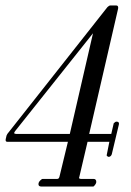

<svg xmlns="http://www.w3.org/2000/svg" viewBox="-20 -684 480 704"><path d="M132 0Q121 0 121 -9Q121 -18 132 -26Q133 -28 137 -28H190Q196 -28 198 -36L229 -164H7Q-1 -164 1 -174L4 -187L7 -193L374 -658Q380 -664 385 -664H406Q415 -664 413 -652L307 -193H388L397 -232Q403 -238 407 -238Q418 -238 416 -228L390 -119Q388 -112 382 -109.5Q376 -107 371 -114L381 -164H301L271 -36Q267 -28 277 -28H323Q333 -28 333 -17Q333 -10 324 -1Q323 0 320 0ZM39 -193H236L321 -562L36 -204Q27 -193 39 -193Z"/></svg>

Font: HK Venetian
Style: Italic
Weight: 400
Italic angle: -12°
Version: Version 1.000;PS 001.000;hotconv 1.0.88;makeotf.lib2.5.64775